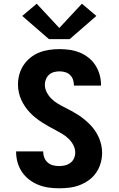

<svg xmlns="http://www.w3.org/2000/svg" viewBox="-20 -1008 640 1036"><path d="M299 8Q270 8 242 4Q214 0 187.5 -10.5Q161 -21 138 -38.5Q115 -56 99 -79.5Q83 -103 75 -131Q67 -159 67 -187Q67 -188 67 -189Q67 -190 67 -191H213Q213 -191 213 -190.5Q213 -190 213 -189Q213 -173 219 -157.5Q225 -142 237.5 -131Q250 -120 266 -116Q282 -112 299 -112Q315 -112 330.5 -115.5Q346 -119 359 -128.5Q372 -138 379 -153Q386 -168 386 -184Q386 -205 376 -224.5Q366 -244 350.5 -259Q335 -274 317 -285Q299 -296 280.5 -305.5Q262 -315 243.5 -325.5Q225 -336 207 -347.5Q189 -359 172.5 -372Q156 -385 141.5 -400.5Q127 -416 115 -433.5Q103 -451 94.5 -470Q86 -489 81.5 -510Q77 -531 77 -552Q77 -580 84.5 -607Q92 -634 107.5 -657Q123 -680 145 -697.5Q167 -715 192.5 -725Q218 -735 246 -739Q274 -743 301 -743Q329 -743 356.5 -739Q384 -735 410 -724.5Q436 -714 458 -696.5Q480 -679 495 -655.5Q510 -632 517.5 -605Q525 -578 525 -550Q525 -549 525 -548Q525 -547 525 -546H379Q379 -547 379 -547.5Q379 -548 379 -548Q379 -563 374 -578Q369 -593 358 -603.5Q347 -614 332 -618.5Q317 -623 301 -623Q286 -623 271 -619Q256 -615 245 -605Q234 -595 228 -580.5Q222 -566 222 -551Q222 -530 232 -510.5Q242 -491 257 -476Q272 -461 290 -450Q308 -439 327 -429.5Q346 -420 364.5 -410Q383 -400 401 -388.5Q419 -377 435.5 -363.5Q452 -350 466.5 -335Q481 -320 493 -302.5Q505 -285 513.5 -265.5Q522 -246 526.5 -225Q531 -204 531 -183Q531 -155 523 -127.5Q515 -100 499 -76.5Q483 -53 459.5 -36Q436 -19 409.5 -9Q383 1 355 4.5Q327 8 299 8ZM244 -797 100 -922 178 -988 300 -857 422 -988 500 -922 356 -797Z"/></svg>

Font: Iosevka SS04 Heavy Extended
Style: Regular
Weight: 900
Width: 7
Monospace: yes
Designer: Belleve Invis
Foundry: Belleve Invis
Version: Version 19.0.0; ttfautohint (v1.8.4)